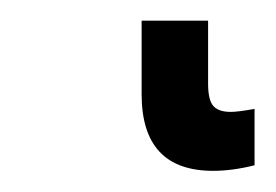

<svg xmlns="http://www.w3.org/2000/svg" viewBox="-20 42 267 186"><path d="M181.6 123Q181.6 139.2 186.8 144.8Q191.9 150.4 203.6 150.4Q210.4 150.4 226.6 147.5V202.1Q205.1 207.5 186.5 207.5Q117.2 207.5 117.2 133.3V62H181.6Z"/></svg>

Font: Cousine
Style: Regular
Weight: 400
Monospace: yes
Designer: Steve Matteson
Foundry: Ascender Corporation
Version: Version 1.20